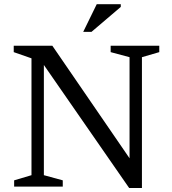

<svg xmlns="http://www.w3.org/2000/svg" viewBox="-20 -904 831 930"><path d="M132.5 -55.5V-621.5L46.5 -651.5V-682.5H233.5L634.5 -98L607.5 -62V-627L516 -651.5V-682.5H751.5V-651.5L667.5 -627V6.5H605.5L175 -614.5L192.5 -626.5V-55.5L284 -30.5V0H48.5V-30.5ZM383 -749.5 448.5 -883.5H565V-870.5L423 -749.5Z"/></svg>

Font: Newsreader
Style: Regular
Weight: 400
Designer: Hugues Gentile
Foundry: Production Type
Version: Version 1.003